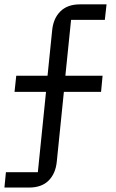

<svg xmlns="http://www.w3.org/2000/svg" viewBox="-23 -718 528 872"><path d="M3.9 64 -2.9 133.8H108.9Q166 133.8 197.8 102.1Q229.5 70.3 234.9 16.1L267.1 -300.8H436L442.9 -374H273.9L299.8 -627.9H453.1L460.9 -698.2H339.8Q283.7 -698.2 251.5 -666.5Q219.2 -634.8 213.9 -580.1L192.9 -374H50.8L43 -300.8H186L148.9 64Z"/></svg>

Font: Plexus Sans
Style: Regular
Weight: 400
Version: Version 2.001;PS 002.001;hotconv 1.0.70;makeotf.lib2.5.58329